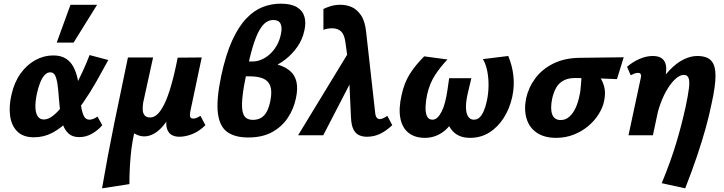

<svg xmlns="http://www.w3.org/2000/svg" viewBox="-20 -737 3947 1046"><path d="M165 11Q106 11 74 -21Q42 -53 35 -106.5Q28 -160 43 -223Q58 -289 92 -336.5Q126 -384 172.5 -409.5Q219 -435 270 -435Q312 -435 338.5 -418Q365 -401 380 -372.5Q395 -344 402.5 -309.5Q410 -275 413 -240Q417 -198 421.5 -163Q426 -128 436 -106.5Q446 -85 467 -85Q476 -85 487.5 -89Q499 -93 511 -102L537 -55Q517 -30 483.5 -10Q450 10 412 10Q375 10 354 -9Q333 -28 322.5 -58.5Q312 -89 308 -126Q304 -163 301 -200Q298 -244 293.5 -276Q289 -308 280.5 -325.5Q272 -343 254 -343Q236 -343 222 -327Q208 -311 197.5 -283.5Q187 -256 180 -222Q172 -182 173 -151.5Q174 -121 185.5 -103.5Q197 -86 219 -86Q244 -86 272 -109Q300 -132 328 -169Q356 -206 382 -252.5Q408 -299 430 -347Q452 -395 468 -437L570 -410Q539 -353 505.5 -293.5Q472 -234 434 -179.5Q396 -125 354.5 -82Q313 -39 266 -14Q219 11 165 11ZM289 -505 364 -711H509L381 -505Z M536 289Q566 113 602.5 -65.5Q639 -244 677 -424H814L760 -178Q757 -158 757.5 -139.5Q758 -121 767.5 -109Q777 -97 799 -97Q818 -97 836.5 -113.5Q855 -130 874 -167.5Q893 -205 911.5 -268Q930 -331 948 -423H1010Q980 -276 941.5 -181Q903 -86 858.5 -40Q814 6 765 6Q754 6 742.5 3Q731 0 720 -5.5Q709 -11 700 -18.5Q691 -26 686 -36L719 -44Q699 33 692 111Q685 189 685 266ZM957 8Q931 8 913.5 -3Q896 -14 889 -38.5Q882 -63 890 -103L957 -423L1079 -424L1017 -131Q1013 -111 1016 -101Q1019 -91 1033 -91Q1040 -91 1049 -94Q1058 -97 1072 -106L1099 -55Q1066 -22 1028.5 -7Q991 8 957 8Z M1332 12Q1260 12 1218 -18Q1176 -48 1167 -121Q1158 -194 1185 -323Q1210 -440 1245 -516.5Q1280 -593 1322.5 -637Q1365 -681 1412 -699Q1459 -717 1508 -717Q1566 -717 1597.5 -698Q1629 -679 1638.5 -646Q1648 -613 1638 -570Q1628 -522 1600 -482Q1572 -442 1534 -412.5Q1496 -383 1451.5 -366.5Q1407 -350 1362 -350L1387 -398Q1503 -398 1559 -351.5Q1615 -305 1592 -201Q1580 -143 1547.5 -94.5Q1515 -46 1462 -17Q1409 12 1332 12ZM1358 -84Q1384 -84 1403 -95.5Q1422 -107 1434 -130Q1446 -153 1453 -188Q1463 -240 1452.5 -268.5Q1442 -297 1414 -309Q1386 -321 1343 -321H1288L1304 -402H1357Q1379 -402 1402.5 -411.5Q1426 -421 1448 -440Q1470 -459 1487 -488Q1504 -517 1511 -554Q1518 -589 1508 -608.5Q1498 -628 1469 -628Q1447 -628 1428 -614.5Q1409 -601 1391.5 -569.5Q1374 -538 1357 -482Q1340 -426 1323 -340Q1307 -264 1301.5 -214Q1296 -164 1300.5 -135.5Q1305 -107 1319.5 -95.5Q1334 -84 1358 -84Z M1978 8Q1956 8 1936.5 -0.5Q1917 -9 1905.5 -32Q1894 -55 1892 -98L1879 -382L1861 -512Q1855 -550 1838 -566Q1821 -582 1791 -583Q1780 -583 1766 -581Q1752 -579 1742 -574V-688Q1757 -696 1781.5 -703.5Q1806 -711 1835 -711Q1867 -711 1896 -698.5Q1925 -686 1947 -653.5Q1969 -621 1975 -560L2023 -131Q2025 -104 2032.5 -96Q2040 -88 2048 -88Q2057 -88 2068 -93Q2079 -98 2090 -106L2117 -55Q2084 -24 2051 -8Q2018 8 1978 8ZM1604 0 1898 -483 1918 -342 1741 0Z M2295 14Q2240 14 2205.5 -13.5Q2171 -41 2161 -93.5Q2151 -146 2168 -220Q2182 -285 2212 -333Q2242 -381 2291 -430L2418 -413Q2382 -376 2351.5 -330Q2321 -284 2307 -222Q2300 -189 2298.5 -157.5Q2297 -126 2305.5 -105.5Q2314 -85 2336 -85Q2351 -85 2363.5 -97Q2376 -109 2386.5 -130Q2397 -151 2404.5 -180Q2412 -209 2417 -242L2427 -311H2548L2531 -240Q2518 -187 2518.5 -153Q2519 -119 2530.5 -102Q2542 -85 2561 -85Q2580 -85 2593 -97.5Q2606 -110 2616 -133.5Q2626 -157 2633 -190Q2641 -229 2641.5 -269.5Q2642 -310 2635 -347.5Q2628 -385 2611 -415L2749 -432Q2771 -379 2777 -323Q2783 -267 2771 -211Q2757 -146 2724.5 -95Q2692 -44 2645.5 -15Q2599 14 2541 14Q2481 14 2447.5 -21.5Q2414 -57 2410 -110L2461 -102Q2431 -43 2388.5 -14.5Q2346 14 2295 14Z M3010 14Q2946 14 2905 -13.5Q2864 -41 2849 -90Q2834 -139 2846 -200Q2859 -260 2896 -310Q2933 -360 2994 -390.5Q3055 -421 3138 -422L3378 -425L3341 -306Q3280 -309 3224.5 -310.5Q3169 -312 3113 -312Q3076 -312 3050.5 -298.5Q3025 -285 3010.5 -260Q2996 -235 2988 -199Q2977 -144 2988.5 -113.5Q3000 -83 3035 -83Q3061 -83 3081.5 -101Q3102 -119 3116 -149.5Q3130 -180 3137 -217Q3140 -227 3142 -244.5Q3144 -262 3145.5 -281.5Q3147 -301 3148 -318Q3149 -335 3147 -341L3216 -363Q3232 -341 3248.5 -316.5Q3265 -292 3272.5 -261Q3280 -230 3271 -186Q3264 -151 3241.5 -115Q3219 -79 3184.5 -50Q3150 -21 3105.5 -3.5Q3061 14 3010 14Z M3585 261Q3611 198 3630 145Q3649 92 3663.5 44Q3678 -4 3690.5 -52Q3703 -100 3715 -154Q3729 -220 3733.5 -258Q3738 -296 3731 -312.5Q3724 -329 3706 -329Q3685 -329 3662 -309Q3639 -289 3617.5 -254.5Q3596 -220 3579.5 -175.5Q3563 -131 3553 -81L3492 -94Q3518 -185 3553 -249Q3588 -313 3626.5 -353.5Q3665 -394 3704 -413Q3743 -432 3778 -432Q3831 -432 3854.5 -406.5Q3878 -381 3878 -324.5Q3878 -268 3857 -174Q3844 -109 3824.5 -39Q3805 31 3778 111.5Q3751 192 3713 289ZM3404 0 3471 -313Q3473 -320 3472.5 -326Q3472 -332 3468.5 -336Q3465 -340 3455 -340Q3446 -340 3435.5 -336Q3425 -332 3416 -327L3396 -373Q3427 -400 3464 -416Q3501 -432 3536 -432Q3570 -432 3587.5 -417.5Q3605 -403 3608.5 -377Q3612 -351 3604 -315L3537 0Z"/></svg>

Font: Ysabeau ExtraBold
Style: Italic
Weight: 800
Italic angle: -12°
Designer: Christian Thalmann (Catharsis Fonts)
Version: Version 2.002